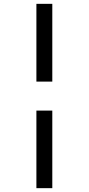

<svg xmlns="http://www.w3.org/2000/svg" viewBox="-20 -889 462 1000"><path d="M252.4 -869V-464H169.6V-869ZM252.4 -313V91H169.6V-313Z"/></svg>

Font: Merriweather 7pt Light
Style: Regular
Weight: 300
Designer: Eben Sorkin
Foundry: Eben Sorkin
Version: Version 2.200;gftools[0.9.31]